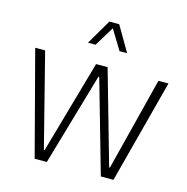

<svg xmlns="http://www.w3.org/2000/svg" viewBox="-131 -1068 1164 1193"><g transform="rotate(15 451.0 -471.5)"><path d="M488.8 -943.4H425.8L331.1 -782.2H379.9L457 -908.7L534.2 -782.2H583ZM658.7 -67.9 488.3 -667H414.1L243.7 -67.9H238.8L86.4 -667H22.5L197.8 0H275.9L448.7 -595.2H453.6L623.5 0H704.6L879.9 -667H815.4L663.6 -67.9Z"/></g></svg>

Font: Estedad Light
Style: Regular
Weight: 300
Designer: Amin Abedi
Version: Version 7.3